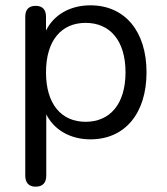

<svg xmlns="http://www.w3.org/2000/svg" viewBox="-20 -515 627 722"><path d="M114 187C141 187 154 172 154 145V-85C183 -27 244 9 320 9C450 9 531 -89 531 -243C531 -398 449 -495 320 -495C243 -495 182 -459 153 -400V-452C153 -479 140 -493 114 -493C88 -493 75 -479 75 -452V145C75 172 88 187 114 187ZM302 -57C211 -57 153 -123 153 -243C153 -363 211 -429 302 -429C393 -429 452 -363 452 -243C452 -123 393 -57 302 -57Z"/></svg>

Font: SN Pro Book
Style: Regular
Weight: 350
Designer: Tobias Whetton
Foundry: Supernotes
Version: Version 1.003;Glyphs 3.3 (3324)